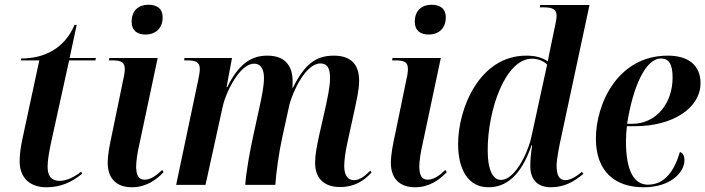

<svg xmlns="http://www.w3.org/2000/svg" viewBox="-20 -781 2980 811"><path d="M176 10C238 10 283 -12 327 -47L323 -56C295 -34 262 -17 232 -17C196 -17 181 -39 181 -77C181 -102 187 -136 194 -171L272 -526H383L385 -536H274L304 -676H295C252 -575 166 -534 70 -534L68 -526H146L74 -191C67 -157 63 -128 63 -100C63 -29 107 10 176 10Z M595 -635C632 -635 667 -657 667 -707C667 -747 640 -761 607 -761C569 -761 536 -740 536 -689C536 -651 561 -635 595 -635ZM537 10C598 10 641 -22 671 -54L665 -63C642 -41 617 -22 591 -22C565 -22 556 -41 555 -76C555 -99 561 -140 569 -173L646 -536H442L440 -526H454C492 -526 507 -518 507 -490C507 -478 505 -463 501 -447L454 -219C443 -169 435 -127 435 -93C435 -27 472 10 537 10Z M1417 9C1480 9 1520 -20 1549 -52L1544 -60C1524 -40 1501 -20 1475 -20C1448 -20 1434 -42 1434 -80C1434 -105 1439 -138 1446 -172L1479 -323C1486 -358 1497 -402 1497 -440C1497 -506 1465 -546 1390 -546C1311 -546 1265 -506 1217 -410H1215C1216 -417 1216 -428 1216 -437C1216 -499 1188 -546 1109 -546C1043 -546 989 -513 940 -413H937L960 -536H759L758 -526H771C806 -526 824 -519 824 -490C824 -479 821 -460 817 -442L724 0H848L921 -332C934 -392 993 -512 1053 -512C1088 -512 1095 -479 1095 -450C1095 -419 1086 -373 1076 -328L1052 -218C1038 -156 1019 -54 1016 0H1143C1146 -51 1159 -140 1171 -195L1203 -341C1218 -397 1272 -513 1333 -513C1372 -513 1374 -476 1374 -449C1374 -412 1361 -357 1355 -328L1328 -209C1318 -163 1311 -126 1311 -94C1311 -29 1347 9 1417 9Z M1791 -635C1828 -635 1863 -657 1863 -707C1863 -747 1836 -761 1803 -761C1765 -761 1732 -740 1732 -689C1732 -651 1757 -635 1791 -635ZM1733 10C1794 10 1837 -22 1867 -54L1861 -63C1838 -41 1813 -22 1787 -22C1761 -22 1752 -41 1751 -76C1751 -99 1757 -140 1765 -173L1842 -536H1638L1636 -526H1650C1688 -526 1703 -518 1703 -490C1703 -478 1701 -463 1697 -447L1650 -219C1639 -169 1631 -127 1631 -93C1631 -27 1668 10 1733 10Z M2043 10C2116 10 2180 -36 2225 -167H2228C2223 -138 2220 -112 2220 -79C2220 -20 2253 10 2307 10C2365 10 2409 -16 2444 -47L2438 -55C2419 -39 2391 -20 2368 -20C2343 -20 2331 -40 2331 -81C2331 -110 2344 -173 2351 -204L2470 -760H2262L2260 -750H2276C2316 -750 2331 -740 2331 -715C2331 -703 2328 -687 2324 -669L2306 -583C2303 -568 2297 -541 2294 -522C2271 -537 2244 -546 2203 -546C2005 -546 1915 -322 1915 -173C1915 -64 1958 10 2043 10ZM2096 -21C2065 -21 2040 -56 2040 -147C2040 -316 2114 -533 2227 -533C2253 -533 2277 -523 2291 -508L2225 -205C2209 -130 2153 -21 2096 -21Z M2699 10C2816 10 2871 -56 2871 -103C2871 -125 2864 -135 2852 -139C2828 -58 2787 -1 2717 -1C2658 -1 2624 -59 2624 -185C2624 -201 2626 -234 2628 -248H2663C2821 -248 2939 -324 2939 -430C2939 -504 2889 -546 2801 -546C2586 -546 2497 -338 2497 -196C2497 -57 2577 10 2699 10ZM2650 -258H2629C2653 -413 2706 -534 2772 -534C2805 -534 2821 -511 2821 -453C2821 -345 2752 -258 2650 -258Z"/></svg>

Font: Noto Serif Display SemiCondensed SemiBold
Style: Italic
Weight: 600
Width: 4
Italic angle: -12°
Designer: Monotype Design Team
Foundry: Monotype Imaging Inc.
Version: Version 2.009